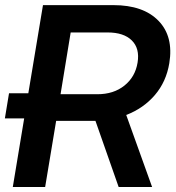

<svg xmlns="http://www.w3.org/2000/svg" viewBox="-20 -748 702 768"><path d="M31.2 0 76.7 -274.4H-0.5L16.1 -375H93.3L151.9 -727.5H433.6Q553.2 -727.5 614 -664.8Q674.8 -602.1 657.2 -495.1Q645 -420.9 599.4 -367.7Q553.7 -314.5 484.9 -288.1L588.4 0H454.6L361.8 -264.6Q356.4 -264.6 351.1 -264.6H204.6L160.6 0ZM222.2 -371.1H369.6Q434.6 -371.1 477.8 -405.8Q521 -440.4 530.3 -497.6Q539.6 -554.2 507.3 -586.2Q475.1 -618.2 410.2 -618.2H262.7Z"/></svg>

Font: Inter Display SemiBold
Style: Italic
Weight: 600
Italic angle: -9.39999°
Designer: Rasmus Andersson
Foundry: rsms
Version: Version 4.000;git-a52131595